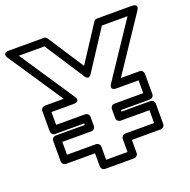

<svg xmlns="http://www.w3.org/2000/svg" viewBox="-195 -995 1153 1166"><g transform="rotate(-20 382.0 -412.5)"><path d="M100 -135V-218H288C303.1 -218 313 -232.3 313 -243V-303C313 -318.1 298.7 -328 288 -328H100V-411H244C244 -411 291.7 -409.6 264.8 -449.9L30.8 -800H196.5L361.1 -547.4C361.1 -547.4 379.5 -511.4 402.9 -547.4L567.5 -800H733.2L499.2 -449.9C499.2 -449.9 471.5 -411 520 -411H663V-328H476C460.9 -328 451 -313.7 451 -303V-243C451 -227.9 465.3 -218 476 -218H663V-135H476C460.9 -135 451 -120.7 451 -110V-25H313V-110C313 -125.1 298.7 -135 288 -135ZM50 -110C50 -99.3 59.9 -85 75 -85H263V0C263 10.7 272.9 25 288 25H476C486.7 25 501 15.1 501 0V-85H688C698.7 -85 713 -94.9 713 -110V-243C713 -253.7 703.1 -268 688 -268H501V-278H688C698.7 -278 713 -287.9 713 -303V-436C713 -446.7 703.1 -461 688 -461H566.8L800.8 -811.1C827.7 -851.4 780 -850 780 -850H554C546.1 -850 537.7 -845.8 533.1 -838.6L382 -606.8L230.9 -838.6C226.6 -845.3 218.5 -850 210 -850H-16C-64.5 -850 -36.8 -811.1 -36.8 -811.1L197.2 -461H75C64.3 -461 50 -451.1 50 -436V-303C50 -292.3 59.9 -278 75 -278H263V-268H75C64.3 -268 50 -258.1 50 -243Z"/></g></svg>

Font: Hussar Techniczny
Style: Bold 
Weight: 700
Foundry: Cannot Into Space Fonts
Version: Version 0.77